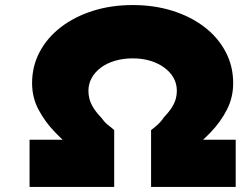

<svg xmlns="http://www.w3.org/2000/svg" viewBox="-20 -740 953 760"><path d="M97 0V-187H332L275 -145Q235 -178 196.5 -218Q158 -258 132.5 -306Q107 -354 107 -411Q107 -478 137 -534.5Q167 -591 221 -632.5Q275 -674 347.5 -697Q420 -720 505 -720Q590 -720 662 -697.5Q734 -675 788 -634Q842 -593 872.5 -536Q903 -479 903 -411Q903 -354 878 -305.5Q853 -257 814.5 -217Q776 -177 735 -145L678 -187H913V0H578V-225Q586 -231 595 -238.5Q604 -246 613 -255.5Q622 -265 629 -276Q650 -298 661 -316Q672 -334 676 -349.5Q680 -365 680 -380Q680 -409 667 -432Q654 -455 630 -472.5Q606 -490 574.5 -499.5Q543 -509 505 -509Q468 -509 435.5 -499.5Q403 -490 379.5 -472.5Q356 -455 343 -431.5Q330 -408 330 -380Q330 -365 334 -349Q338 -333 349 -314.5Q360 -296 381 -274Q387 -266 393 -259Q399 -252 406 -246.5Q413 -241 420 -235.5Q427 -230 432 -225V0Z"/></svg>

Font: Lexend Mega Black
Style: Regular
Weight: 900
Version: Version 1.007